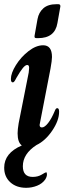

<svg xmlns="http://www.w3.org/2000/svg" viewBox="-20 -692 340 916"><path d="M268 -661 254 -582Q242 -510 162 -510H155Q148 -510 146 -512.5Q144 -515 145 -522L159 -601Q165 -633 187 -652.5Q209 -672 250 -672H258Q269 -672 268 -661ZM262 -159Q262 -117 229 -68.5Q196 -20 154 0Q89 42 89 101Q89 152 136 152Q161 152 179 141Q197 130 200 130Q204 130 204 140Q204 151 196 164Q182 184 157 194Q132 204 105 204Q58 204 29 177.5Q0 151 0 108Q0 38 84 2Q64 -13 64 -56Q64 -74 69 -104L117 -346Q119 -364 119 -368Q119 -382 110 -382Q101 -382 89 -367.5Q77 -353 58 -320Q57 -318 53.5 -311.5Q50 -305 47 -302Q44 -299 41 -299Q32 -299 32 -315Q32 -343 56 -381.5Q80 -420 116 -448Q152 -476 186 -476Q228 -476 228 -420Q228 -404 221 -365L171 -107Q169 -99 169 -96Q169 -84 180 -84Q193 -84 209.5 -105Q226 -126 241 -162Q246 -176 253 -176Q262 -176 262 -159Z"/></svg>

Font: Charm
Style: Bold
Weight: 700
Designer: Katatrad Aksorn Co.,Ltd.
Foundry: Cadson Demak Co.,Ltd.
Version: Version 1.001